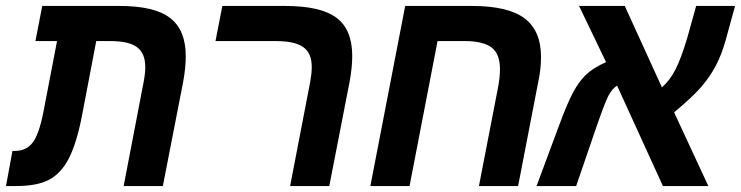

<svg xmlns="http://www.w3.org/2000/svg" viewBox="-43 -626 2493 646"><path d="M148.9 -487.8H76.2L99.1 -606H358.9Q477.1 -606 529.5 -565.4Q582 -524.9 582 -437Q582 -397.9 573.2 -350.1L504.9 0H373L439.9 -348.1Q445.8 -377.9 445.8 -400.9Q445.8 -445.8 418.7 -466.8Q391.6 -487.8 328.1 -487.8H280.8L231.9 -231.9Q213.9 -141.6 188.2 -92.3Q162.6 -43 122.6 -21.5Q82.5 0 9.8 0H-22.9L-1 -118.2H6.8Q44.4 -118.2 66.2 -145.3Q87.9 -172.4 103 -249Z M1064.9 0H933.1L1001 -352.1Q1005.9 -379.4 1005.9 -400.9Q1005.9 -447.3 977.3 -467.5Q948.7 -487.8 885.3 -487.8H682.1L705.1 -606H916Q1036.1 -606 1089.1 -566.2Q1142.1 -526.4 1142.1 -438Q1142.1 -398.4 1133.3 -351.1Z M1639.2 -393.1Q1639.2 -445.3 1610.4 -466.6Q1581.5 -487.8 1521 -487.8H1429.2L1335 0H1203.1L1320.3 -606H1544.4Q1666 -606 1721.7 -564.5Q1777.3 -522.9 1777.3 -434.1Q1777.3 -393.6 1768.1 -351.1L1700.2 0H1568.4L1633.3 -335Q1639.2 -367.7 1639.2 -393.1Z M1905.3 -606H2059.1L2184.1 -332Q2210 -354.5 2229 -390.9Q2248 -427.2 2269.5 -499L2299.3 -606H2430.2L2398.4 -490.2Q2384.8 -441.4 2364.7 -403.8Q2344.7 -366.2 2315.7 -332.8Q2286.6 -299.3 2225.1 -248L2340.3 0H2187.5L2033.2 -337.9Q2016.1 -327.6 2002.9 -301.5Q1989.7 -275.4 1956.1 -176.8L1895.5 0H1762.2L1837.4 -202.1Q1865.7 -279.3 1886.2 -316.9Q1906.7 -354.5 1930.7 -376.5Q1954.6 -398.4 1996.1 -417Z"/></svg>

Font: Liberation Mono
Style: Bold Italic
Weight: 700
Italic angle: -12°
Monospace: yes
Designer: Steve Matteson
Foundry: Ascender Corporation
Version: Version 2.1.5